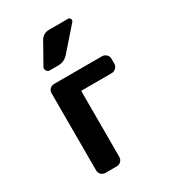

<svg xmlns="http://www.w3.org/2000/svg" viewBox="-186 -871 873 971"><g transform="rotate(-30 250.0 -385.0)"><path d="M418.9 -519.5Q433.6 -519.5 444.3 -509.8Q455.1 -500 455.1 -485.4V-456.1Q455.1 -441.4 444.3 -431.2Q433.6 -420.9 418.9 -420.9H246.1Q241.2 -420.9 241.2 -416V-35.2Q241.2 -20.5 231 -10.3Q220.7 0 206.1 0H140.6Q126 0 115.7 -9.8Q105.5 -19.5 105.5 -35.2V-485.4Q105.5 -500 115.7 -509.8Q126 -519.5 140.6 -519.5ZM254.9 -769.5H365.2Q375 -769.5 378.9 -760.7Q382.8 -752 376 -744.1L263.7 -616.2Q240.2 -589.8 205.1 -589.8H155.3Q143.6 -589.8 137.2 -600.6Q130.9 -611.3 136.7 -621.1L203.1 -739.3Q220.7 -769.5 254.9 -769.5Z"/></g></svg>

Font: Rounded-L Mgen+ 1mn bold
Style: Bold
Weight: 700
Designer: [Source Han Sans]
Ryoko NISHIZUKA  (kana & ideographs); Paul D. Hunt (Latin, Greek & Cyrillic); Wenlong ZHANG  (bopomofo
Version: Version 1.059.20150602